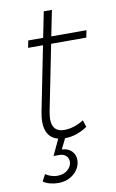

<svg xmlns="http://www.w3.org/2000/svg" viewBox="-94 -687 577 952"><g transform="rotate(-10 194.5 -211.5)"><path d="M140 -147Q135 -120 135 -105Q135 -40 195 -40Q245 -40 294 -71L305 -36Q249 1 192 1L166 53Q199 55 216 73.5Q233 92 233 117Q233 156 201 185Q169 214 120 214Q99 214 78.5 208.5Q58 203 45 193L63 159Q74 167 90 172.5Q106 178 122 178Q155 178 175 160Q195 142 195 119Q195 102 183 90Q171 78 149 78H120L158 -3Q127 -10 110.5 -34.5Q94 -59 94 -99Q94 -118 99 -146L164 -472H89L96 -508H171L197 -637H238L212 -508H389L382 -472H205Z"/></g></svg>

Font: Gontserrat ExtraLight
Style: Italic
Weight: 275
Italic angle: -11.3°
Designer: Julieta Ulanovsky
Foundry: Julieta Ulanovsky
Version: Version 6.001